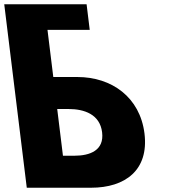

<svg xmlns="http://www.w3.org/2000/svg" viewBox="-55 -880 799 900"><path d="M70.5 0 -20.4 -740 -30.8 -825 -35.1 -860H350.9L365.6 -740H167.6L194.8 -519H307.8C468.8 -519 601.4 -424 622.3 -254C643.3 -83 532.5 0 371.5 0ZM213.2 -369 240.1 -150H293.1C367.1 -150 434 -175 423.6 -260C413.3 -344 340.2 -369 266.2 -369Z"/></svg>

Font: Hussar
Style: BdOpOblOne
Weight: 700
Foundry: Cannot Into Space Fonts
Version: Version 2.00